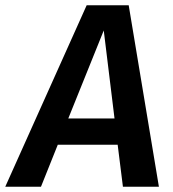

<svg xmlns="http://www.w3.org/2000/svg" viewBox="-63 -711 657 731"><path d="M385 -160H157L93 0H-43L267 -691H427L542 0H405ZM373 -260 332 -595 197 -260Z"/></svg>

Font: FiraGO Medium
Style: Italic
Weight: 500
Italic angle: -8°
Designer: bBox Type GmbH
Foundry: bBox Type GmbH
Version: Version 1.001